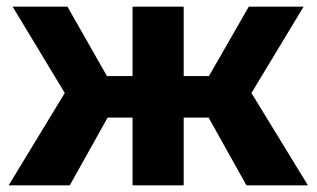

<svg xmlns="http://www.w3.org/2000/svg" viewBox="-20 -558 953 578"><path d="M722 0H907L737 -278L894 -538H729L609 -329H533V-538H379V-329H302L183 -538H18L175 -278L6 0H190L304 -204H379V0H533V-204H608Z"/></svg>

Font: AWKNG-Font
Style: Bold
Weight: 700
Designer: Awakening Church
Foundry: Awakening Church
Version: Version 1.700;PS 001.700;hotconv 1.0.88;makeotf.lib2.5.64775